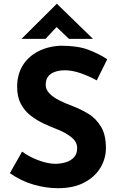

<svg xmlns="http://www.w3.org/2000/svg" viewBox="-20 -980 623 1008"><path d="M488 -558Q446 -581 402.5 -596Q359 -611 321 -611Q274 -611 247 -592Q220 -573 220 -535Q220 -509 240.5 -488.5Q261 -468 293.5 -452Q326 -436 361 -423Q404 -407 444 -382.5Q484 -358 510 -315.5Q536 -273 536 -203Q536 -147 507 -99Q478 -51 422 -21.5Q366 8 284 8Q221 8 155.5 -11Q90 -30 32 -71L96 -184Q134 -156 183 -138Q232 -120 271 -120Q297 -120 323.5 -127.5Q350 -135 367.5 -153Q385 -171 385 -203Q385 -236 353.5 -260.5Q322 -285 278 -302Q244 -315 208 -332Q172 -349 140.5 -373.5Q109 -398 89.5 -434.5Q70 -471 70 -524Q70 -588 98.5 -635Q127 -682 179 -709.5Q231 -737 299 -740Q388 -740 443.5 -719Q499 -698 543 -669ZM342 -776 277 -838 219 -776H93L278 -960H279L468 -776Z"/></svg>

Font: Reem Kufi Ink
Style: Bold
Weight: 700
Designer: Khaled Hosny
Version: Version 1.002